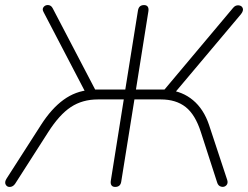

<svg xmlns="http://www.w3.org/2000/svg" viewBox="-30 -731 978 757"><path d="M407 -19 458 -339H356Q295 -339 249.5 -309Q204 -279 160 -210L30 -7Q22 5 10 6Q-2 7 -7.5 -3Q-13 -13 -4 -27L132 -239Q173 -303 220.5 -337.5Q268 -372 324 -376L311 -359L142 -683Q135 -695 142 -703.5Q149 -712 160.5 -711Q172 -710 178 -698L353 -363L334 -378H464L514 -690Q516 -701 522 -706Q528 -711 538 -711Q548 -711 552.5 -704.5Q557 -698 555 -686L506 -378H623L606 -363L889 -700Q898 -711 910.5 -710Q923 -709 927 -699Q931 -689 920 -675L654 -359L633 -376Q689 -371 731 -336Q773 -301 794 -239L866 -21Q870 -8 862 0Q854 8 842 5Q830 2 826 -12L762 -210Q740 -279 702 -309Q664 -339 604 -339H500L448 -15Q445 6 424 6Q414 6 409.5 -0.5Q405 -7 407 -19Z"/></svg>

Font: SN Pro Thin
Style: Italic
Weight: 200
Italic angle: -9°
Designer: Tobias Whetton
Foundry: Supernotes
Version: Version 1.003;Glyphs 3.3 (3324)